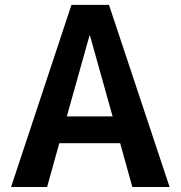

<svg xmlns="http://www.w3.org/2000/svg" viewBox="-20 -750 724 770"><path d="M248 -283.2H431.6L340.8 -607.4H338.9ZM217.8 -175.8 168.9 0H24.4L266.6 -730.5H417L660.2 0H510.7L461.9 -175.8Z"/></svg>

Font: Mgen+ 1c bold
Style: Bold
Weight: 700
Designer: [Source Han Sans]
Ryoko NISHIZUKA  (kana & ideographs); Paul D. Hunt (Latin, Greek & Cyrillic); Wenlong ZHANG  (bopomofo
Version: Version 1.059.20150602